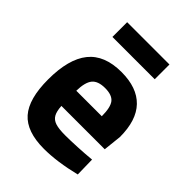

<svg xmlns="http://www.w3.org/2000/svg" viewBox="-205 -804 921 921"><g transform="rotate(45 255.0 -344.0)"><path d="M466 -193H172Q174 -158 184.5 -139.5Q195 -121 218 -113.5Q241 -106 284 -106Q318 -106 368 -108.5Q418 -111 458 -115L460 -16Q347 12 258 12Q141 12 89 -47Q37 -106 37 -238Q37 -376 91.5 -444Q146 -512 261 -512Q367 -512 421.5 -455.5Q476 -399 476 -286ZM344 -295Q344 -355 325.5 -378.5Q307 -402 260 -402Q212 -402 192 -377.5Q172 -353 171 -295ZM111 -700H398V-600H111Z"/></g></svg>

Font: Cairo
Style: Bold
Weight: 700
Designer: Mohamed Gaber
Foundry: Kief Type Foundry
Version: Version 2.100